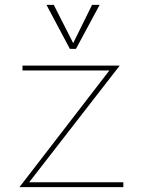

<svg xmlns="http://www.w3.org/2000/svg" viewBox="-20 -770 588 790"><path d="M292.5 -568.8H267.5L171.2 -750H201.2L281.2 -592.5L358.8 -750H390ZM100 -20H487.5V0H60L430 -480H72.5V-500H472.5Z"/></svg>

Font: Now Thin
Style: Regular
Weight: 250
Designer: Alfredo Marco Pradil
Foundry: Alfredo Marco Pradil
Version: Version 1.002;PS 001.002;hotconv 1.0.88;makeotf.lib2.5.64775